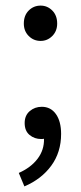

<svg xmlns="http://www.w3.org/2000/svg" viewBox="-20 -495 289 685"><path d="M125 -349Q100 -349 82.5 -366.5Q65 -384 65 -411Q65 -440 82.5 -457.5Q100 -475 125 -475Q149 -475 166.5 -457.5Q184 -440 184 -411Q184 -384 166.5 -366.5Q149 -349 125 -349ZM67 170 47 122Q90 103 114 71.5Q138 40 137 0Q134 1 127 1Q103 1 85.5 -13.5Q68 -28 68 -56Q68 -83 86 -98.5Q104 -114 129 -114Q161 -114 179.5 -88Q198 -62 198 -17Q198 48 163 96Q128 144 67 170Z"/></svg>

Font: TypoPRO Source Sans Pro
Style: Regular
Weight: 400
Designer: Paul D. Hunt
Foundry: Adobe Systems Incorporated
Version: Version 2.020;PS 2.000;hotconv 1.0.86;makeotf.lib2.5.63406